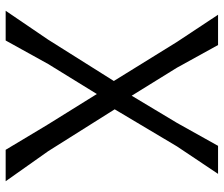

<svg xmlns="http://www.w3.org/2000/svg" viewBox="-76 -714 790 678"><g transform="rotate(90 319.0 -375.0)"><path d="M620 0H509L419 -150L312 -322L206 -150L123 0H18L120 -150L266 -382L128 -605L32 -750H139L219 -605L318 -445L414 -605L495 -750H594L497 -605L366 -385L514 -150Z"/></g></svg>

Font: Farro Light
Style: Regular
Weight: 300
Designer: Aceler Chua
Foundry: Grayscale Limited
Version: Version 1.101